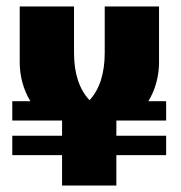

<svg xmlns="http://www.w3.org/2000/svg" viewBox="-20 -574 560 594"><path d="M18 -94V-154H172V-201H18V-261H74Q58 -287 49.5 -318Q41 -349 41 -381V-554H209V-411Q209 -315 257 -264Q304 -315 304 -411V-554H472V-381Q472 -349 463.5 -318Q455 -287 439 -261H494V-201H340V-154H494V-94H340V0H172V-94Z"/></svg>

Font: Tac One
Style: Regular
Weight: 400
Designer: Oluseyi Olusanya, David Udoh, Eyiyemi Adegbite, Mirko Velimirović
Version: Version 1.003; ttfautohint (v1.8.4.7-5d5b)